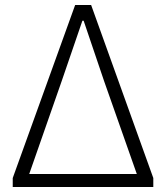

<svg xmlns="http://www.w3.org/2000/svg" viewBox="-20 -749 665 769"><path d="M31 0H594V-36L345 -729H281L31 -36ZM97 -52 227 -424 310 -666H315L397 -424L528 -52Z"/></svg>

Font: Noto Sans SC Light
Style: Regular
Weight: 300
Designer: Ryoko NISHIZUKA 西塚涼子 (kana, bopomofo & ideographs); Paul D. Hunt (Latin, Greek & Cyrillic); Sandoll Communications 산돌커뮤니
Foundry: Adobe
Version: Version 2.004;hotconv 1.0.118;makeotfexe 2.5.65603